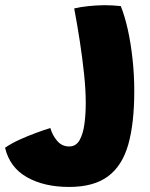

<svg xmlns="http://www.w3.org/2000/svg" viewBox="-206 -454 578 740"><path d="M60.5 266.5Q-36 266.5 -102.2 229Q-168.5 191.5 -186.5 115.5Q-163 99 -130.5 84.2Q-98 69.5 -66 57.8Q-34 46 -12 39.5Q-3.5 68.5 14.8 89.5Q33 110.5 60.5 110.5Q87 110.5 100.8 86Q114.5 61.5 119.5 23.2Q124.5 -15 124.5 -56Q124.5 -107.5 118 -169.2Q111.5 -231 101.5 -295.8Q91.5 -360.5 80 -421.5Q105.5 -427.5 135.5 -430.5Q165.5 -433.5 195.5 -434Q227.5 -434 259.5 -430.5Q275 -392 286.8 -339Q298.5 -286 305 -225Q311.5 -164 311.5 -103Q311.5 20.5 288.5 102.5Q265.5 184.5 210.5 225.5Q155.5 266.5 60.5 266.5Z"/></svg>

Font: Grandstander ExtraBold
Style: Regular
Weight: 800
Designer: Tyler Finck
Foundry: Etcetera Type Co
Version: Version 1.200; ttfautohint (v1.8.3)